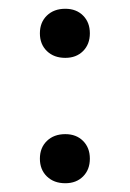

<svg xmlns="http://www.w3.org/2000/svg" viewBox="-20 -412 296 438"><path d="M71 -336Q71 -361 87 -376.5Q103 -392 129 -392Q154 -392 169.5 -376.5Q185 -361 185 -336Q185 -311 169.5 -295.5Q154 -280 129 -280Q103 -280 87 -295.5Q71 -311 71 -336ZM71 -50Q71 -75 87 -90.5Q103 -106 129 -106Q154 -106 169.5 -90.5Q185 -75 185 -50Q185 -25 169.5 -9.5Q154 6 129 6Q103 6 87 -9.5Q71 -25 71 -50Z"/></svg>

Font: Ysabeau Infant Medium
Style: Regular
Weight: 500
Designer: Christian Thalmann (Catharsis Fonts)
Version: Version 0.003